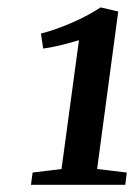

<svg xmlns="http://www.w3.org/2000/svg" viewBox="-20 -921 362 518"><path d="M68 -455.5 146 -465 193 -812.5Q181.5 -809 165 -804.5Q148.5 -800 130.2 -796Q112 -792 96.5 -790L90.5 -830.5Q110.5 -835.5 133 -843.5Q155.5 -851.5 177.5 -861.2Q199.5 -871 218.8 -881.5Q238 -892 251.5 -901L299 -890L242 -465L322 -455.5L318 -422.5H63.5Z"/></svg>

Font: Merriweather 60pt SemiBold
Style: Italic
Weight: 600
Italic angle: -7.8°
Version: Version 2.101